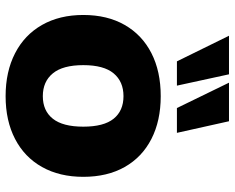

<svg xmlns="http://www.w3.org/2000/svg" viewBox="-97 -740 849 695"><g transform="rotate(90 327.5 -392.5)"><path d="M34.2 -269.5Q34.2 -356.4 70.3 -419.4Q106.4 -482.4 172.4 -516.1Q238.3 -549.8 328.1 -549.8Q417 -549.8 482.9 -516.1Q548.8 -482.4 584.5 -419.4Q620.1 -356.4 620.1 -269.5Q620.1 -183.6 584.5 -120.1Q548.8 -56.6 482.9 -22.5Q417 11.7 328.1 11.7Q239.3 11.7 172.9 -22.5Q106.4 -56.6 70.3 -120.1Q34.2 -183.6 34.2 -269.5ZM328.1 -123Q380.9 -123 409.7 -159.2Q438.5 -195.3 438.5 -269.5Q438.5 -343.8 409.7 -379.4Q380.9 -415 328.1 -415Q275.4 -415 245.6 -379.4Q215.8 -343.8 215.8 -269.5Q215.8 -195.3 245.6 -159.2Q275.4 -123 328.1 -123ZM279.3 -796.9H418.9L460.9 -608.4H371.1ZM249 -796.9 290 -608.4H202.1L109.4 -796.9Z"/></g></svg>

Font: Min Sans Black
Style: Regular
Weight: 900
Designer: Jinseong-Kim, NotoSansCJK, Nunito
Foundry: Jinseong-Kim
Version: Version 1.000